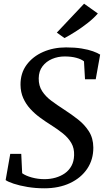

<svg xmlns="http://www.w3.org/2000/svg" viewBox="-20 -1008 572 1039"><path d="M219.5 11Q172.5 11 129 3.8Q85.5 -3.5 54 -14Q22.5 -24.5 10.5 -33.5L35.5 -175.5H95L100 -70.5Q119.5 -56.5 152.5 -47.5Q185.5 -38.5 220.5 -38.5Q252 -38.5 280.2 -46.5Q308.5 -54.5 331 -70.2Q353.5 -86 366.8 -110.5Q380 -135 381 -167.5Q382.5 -205.5 366 -234Q349.5 -262.5 320.5 -285.8Q291.5 -309 255 -332Q225.5 -350.5 196.5 -371.8Q167.5 -393 143.8 -419Q120 -445 105.8 -477Q91.5 -509 91 -549Q90.5 -612 124 -657.2Q157.5 -702.5 213.5 -727Q269.5 -751.5 337.5 -751.5Q385.5 -751.5 422 -745.5Q458.5 -739.5 483.2 -730.5Q508 -721.5 522 -712.5L498 -579H440L434.5 -676Q419.5 -688 392.8 -695.2Q366 -702.5 329.5 -702.5Q293.5 -702.5 261.8 -689Q230 -675.5 210 -649.2Q190 -623 189.5 -584Q189 -544 208 -514.8Q227 -485.5 258.8 -462Q290.5 -438.5 328.5 -414Q366.5 -389.5 402.2 -361.5Q438 -333.5 461.2 -297Q484.5 -260.5 485 -210Q485.5 -145 452.2 -95.2Q419 -45.5 359 -17.2Q299 11 219.5 11ZM329 -802 287.5 -831.5 435 -988 509.5 -935Q487.5 -909.5 454.8 -883.8Q422 -858 388.5 -836.8Q355 -815.5 329 -802Z"/></svg>

Font: Merriweather 28pt
Style: Italic
Weight: 400
Italic angle: -7.8°
Version: Version 2.101